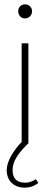

<svg xmlns="http://www.w3.org/2000/svg" viewBox="-20 -660 232 886"><path d="M95 -575C114 -575 128 -590 128 -608C128 -626 114 -640 95 -640C77 -640 64 -626 64 -608C64 -590 77 -575 95 -575ZM11 125C11 177 47 206 94 206C117 206 138 199 157 184L145 167C128 178 115 183 96 183C60 183 38 166 38 125C38 83 65 46 112 0L111 -1V-460H80V-5C42 34 11 85 11 125Z"/></svg>

Font: MV Cash Thin
Style: Regular
Weight: 100
Designer: Rodrigo Fuenzalida
Foundry: fragTYPE
Version: Version 1.100;Glyphs 3.1.2 (3151)